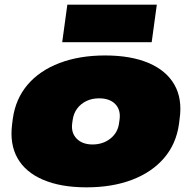

<svg xmlns="http://www.w3.org/2000/svg" viewBox="-20 -791 822 824"><path d="M351 13Q241 13 165 -19.5Q89 -52 55 -112.5Q21 -173 32 -258L35 -282Q47 -367 98.5 -427.5Q150 -488 235.5 -520.5Q321 -553 431 -553Q542 -553 618 -520.5Q694 -488 728.5 -427.5Q763 -367 751 -282L748 -258Q736 -173 684 -112.5Q632 -52 547 -19.5Q462 13 351 13ZM377 -171Q422 -171 454 -196.5Q486 -222 491 -263L493 -277Q499 -319 475 -344Q451 -369 405 -369Q375 -369 351 -357.5Q327 -346 311.5 -325.5Q296 -305 292 -277L290 -263Q284 -222 308.5 -196.5Q333 -171 377 -171ZM653 -771 631 -610H247L269 -771Z"/></svg>

Font: Pathway Extreme 28pt Black
Style: Italic
Weight: 900
Italic angle: -8°
Designer: Eduardo Rodriguez Tunni
Foundry: Eduardo Rodriguez Tunni
Version: Version 1.001;gftools[0.9.26]